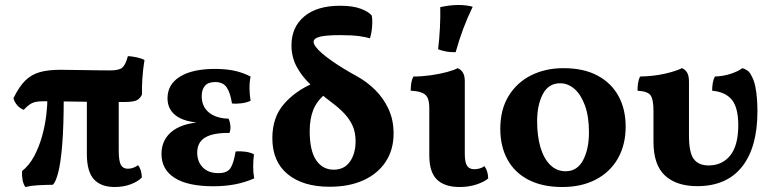

<svg xmlns="http://www.w3.org/2000/svg" viewBox="-20 -740 3089 769"><path d="M75 -300.1Q59.2 -306.3 48.3 -319.3Q37.4 -332.3 33.9 -346.6Q56.5 -393.3 81.5 -417.7Q106.5 -442 140.3 -451.3Q174 -460.5 221.6 -460.5Q234.1 -460.5 257.4 -460Q280.7 -459.5 309.6 -459.3Q338.5 -459 367.9 -458.5Q397.3 -458 422.1 -458Q456.5 -458 469.6 -468.9Q482.8 -479.9 492.3 -515.3Q509.5 -514.3 528.3 -510.2Q547.1 -506.2 558.7 -499.6Q552.7 -463.2 550.3 -426.6Q547.8 -389.9 548.9 -362.4Q543.3 -348.1 530.3 -339.8Q517.3 -331.4 476.9 -331.4Q378 -331.4 293.9 -332.9Q209.9 -334.4 153.1 -334.4Q135.2 -334.4 122.5 -331.7Q109.7 -328.9 98.8 -321.4Q87.8 -313.9 75 -300.1ZM81.6 9Q73.5 -2.1 70.2 -20.2Q67 -38.3 68.5 -55Q98 -78.5 117.5 -115.7Q137 -152.8 148.8 -195.6Q160.6 -238.5 165.4 -279.6Q170.1 -320.8 170.1 -352.8L235.3 -351.8Q235.3 -234.9 229.2 -160.7Q223.1 -86.5 212.9 -48Q202.7 -9.6 191.5 0Q158.1 0.5 131.3 2Q104.6 3.5 81.6 9ZM439.3 9Q384.3 9 356.1 -21.9Q327.9 -52.8 327.9 -123V-356H455.5V-139.3Q455.5 -94.6 464.2 -79.4Q472.8 -64.2 491.8 -64.2Q513.7 -64.2 533.2 -78.5Q547.3 -59.8 548.2 -29.3Q532.7 -12.9 503.5 -1.9Q474.4 9 439.3 9Z M835 6Q731.7 6 679.3 -27.6Q626.8 -61.1 626.8 -123.6Q626.8 -183.5 674.2 -217.7Q721.7 -251.9 814.8 -251.9V-246.9Q730.6 -246.9 690.8 -272.6Q650.9 -298.4 650.9 -346.3Q650.9 -402 700.7 -433Q750.4 -464 841.4 -464Q883.2 -464 917.3 -457Q951.4 -450 983.6 -433.5Q979 -410 979.3 -386Q979.6 -361.9 983.6 -336.3Q968.5 -329.2 947.9 -326.4Q927.4 -323.6 909.1 -325.6Q902.3 -369.4 887.7 -390.4Q873.1 -411.4 841.8 -411.4Q813.6 -411.4 800.7 -396.2Q787.9 -381.1 787.9 -354.9Q787.9 -313.6 816.3 -289.9Q844.6 -266.1 895.4 -264.7Q901.5 -251.4 902.8 -235.5Q904.1 -219.6 899 -207.5Q834 -208.5 801.9 -189.4Q769.9 -170.3 769.9 -128.7Q769.9 -92.4 792.2 -69.5Q814.6 -46.6 855.2 -46.6Q889.8 -46.6 903 -66.5Q916.1 -86.3 923.6 -133.2Q941.8 -135.2 962.4 -132.4Q983 -129.7 997.1 -122Q994 -96.6 994 -72.5Q994 -48.5 998.1 -25.5Q960.3 -9 920.2 -1.5Q880.1 6 835 6Z M1300 8Q1193.7 8 1132.2 -42.4Q1070.8 -92.7 1070.8 -186.6Q1070.8 -269.8 1117 -323.1Q1163.2 -376.5 1235.9 -407.2L1284.6 -364.8Q1249 -336.3 1234.7 -299.9Q1220.4 -263.5 1220.4 -215.2Q1220.4 -136.3 1246.3 -98.3Q1272.3 -60.4 1316.2 -60.4Q1359.3 -60.4 1381.7 -92.8Q1404.2 -125.3 1404.2 -174.2Q1404.2 -209.2 1392.6 -235.6Q1381 -261.9 1359.5 -284.9Q1338 -307.9 1307.2 -330.6Q1260.3 -366.4 1224 -400.9Q1187.8 -435.4 1167.6 -474Q1147.4 -512.7 1147.4 -558.4Q1147.4 -631.3 1198.6 -674.2Q1249.8 -717 1341.8 -717Q1393.8 -717 1425.6 -704.8Q1457.3 -692.6 1468.9 -677.8Q1472.4 -660.7 1470.3 -633.5Q1468.3 -606.3 1461.6 -586.5Q1445.9 -591.7 1417.3 -595.5Q1388.6 -599.3 1341.6 -599.3Q1288.1 -599.3 1262.1 -593.1Q1236.1 -586.8 1236.1 -572.3Q1236.1 -563.8 1245.2 -551.8Q1254.2 -539.8 1270.4 -525.9Q1286.7 -511.9 1308.3 -496.7Q1330 -481.4 1355.6 -465.7Q1381.3 -450.1 1409 -434.8Q1449.7 -412.7 1483.2 -379.3Q1516.6 -346 1536.5 -302.5Q1556.4 -259.1 1556.4 -205.4Q1556.4 -140.2 1524.7 -92.1Q1492.9 -44 1435.6 -18Q1378.3 8 1300 8Z M1820.6 9Q1761.1 9 1730.2 -20.6Q1699.4 -50.3 1699.4 -117.8V-306.2Q1699.4 -329.7 1694.1 -344.7Q1688.8 -359.6 1672.8 -367.4Q1656.8 -375.1 1624.9 -376.7Q1624.9 -391.9 1627.2 -406.6Q1629.4 -421.3 1636 -433.5Q1669.3 -433.5 1704.9 -438.5Q1740.5 -443.5 1769.6 -451.3Q1798.7 -459 1812.8 -467Q1826 -461.9 1833.8 -449.5Q1841.6 -437.1 1841.6 -414.5V-124.1Q1841.6 -89.5 1850.8 -75.9Q1860 -62.2 1879.5 -62.2Q1889 -62.2 1900 -65Q1911 -67.7 1920.4 -74.5Q1934.4 -55.9 1935.4 -25.3Q1919.3 -11.4 1888.5 -1.2Q1857.8 9 1820.6 9ZM1805 -531Q1783.6 -530.5 1767 -533.6Q1750.5 -536.7 1734.7 -542.8Q1739.7 -583.5 1742 -628.5Q1744.3 -673.5 1743.3 -711.4Q1761 -715.4 1779.3 -717.7Q1797.6 -720 1815.3 -720Q1848.6 -720 1873.3 -713Q1851.6 -668.4 1835 -623.8Q1818.4 -579.3 1805 -531Z M2231.7 9Q2152.7 9 2097 -19.7Q2041.3 -48.4 2012.6 -100.9Q1983.8 -153.3 1983.8 -224.3Q1983.8 -301.2 2017 -355.4Q2050.1 -409.7 2107.4 -438.4Q2164.7 -467 2236.4 -467Q2318.4 -467 2373.8 -437Q2429.3 -407 2457.6 -354.5Q2485.9 -302.1 2485.9 -233.2Q2485.9 -160 2454.8 -105.4Q2423.7 -50.9 2366.7 -21Q2309.6 9 2231.7 9ZM2245.5 -54.1Q2291.9 -54.1 2315.4 -98.4Q2338.9 -142.7 2338.9 -210.2Q2338.9 -273.8 2322.8 -317.7Q2306.6 -361.6 2280.6 -384.1Q2254.5 -406.5 2223.8 -406.5Q2176.8 -406.5 2154 -362.9Q2131.3 -319.3 2131.3 -254.2Q2131.3 -195.5 2144.6 -150.1Q2158 -104.7 2183.8 -79.4Q2209.6 -54.1 2245.5 -54.1Z M2772.5 5.6Q2689.9 5.6 2643.6 -36.7Q2597.3 -79 2597.3 -172.9V-296.3Q2597.3 -338.6 2587 -356.3Q2576.8 -374.1 2533.4 -376.7Q2533.4 -391.9 2535.4 -406.4Q2537.4 -420.9 2543.5 -433.5Q2597 -434.5 2642.4 -444.7Q2687.7 -455 2711.3 -467Q2724.4 -461.9 2732 -449.3Q2739.5 -436.6 2739.5 -412.6V-197Q2739.5 -128.5 2758.7 -103Q2778 -77.4 2817.8 -77.4Q2872.7 -77.4 2904.8 -117.4Q2936.9 -157.4 2936.9 -238.8Q2936.9 -307.9 2911.7 -339.8Q2886.5 -371.6 2832.3 -376.7Q2832.3 -391.9 2834.6 -406.6Q2836.9 -421.3 2843.4 -433.5Q2876.9 -434.5 2907.5 -444.7Q2938.1 -455 2953.1 -467Q2963.8 -464.4 2973.9 -457.3Q2984 -450.2 2991 -434Q2999.8 -418.6 3004.8 -395.3Q3009.7 -372 3011.7 -345.8Q3013.7 -319.7 3013.7 -294.5Q3013.7 -150 2952 -72.2Q2890.3 5.6 2772.5 5.6Z"/></svg>

Font: Vollkorn
Style: Regular
Weight: 400
Designer: Friedrich Althausen
Foundry: Friedrich Althausen
Version: Version 5.001